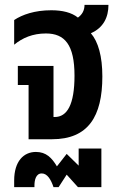

<svg xmlns="http://www.w3.org/2000/svg" viewBox="-20 -570 490 786"><path d="M97 0H193C341 0 399 -93 399 -257C399 -340 382 -399 352 -434C403 -456 424 -499 424 -550H326C326 -527 316 -510 299 -498C273 -519 235 -528 190 -528C122 -528 71 -510 38 -488V-387C72 -415 114 -433 168 -433C245 -433 285 -387 285 -260C285 -142 255 -91 204 -91H199V-300H53V-222H97ZM38 196H121V190C121 167 127 140 151 140C174 140 189 166 199 196H220L253 145L299 196H395V38H302V108L253 60L213 111C192 76 169 52 127 52C77 52 38 90 38 169Z"/></svg>

Font: Noto Sans Thai UI ExtCond SemBd
Style: Regular
Weight: 600
Width: 2
Designer: Monotype Design Team
Foundry: Monotype Imaging Inc.
Version: Version 2.000